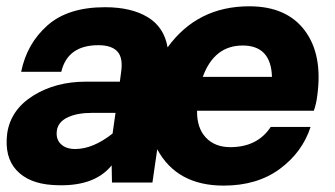

<svg xmlns="http://www.w3.org/2000/svg" viewBox="-20 -578 1058 607"><path d="M982.9 -274.9Q980 -250 972.2 -228H603Q602.1 -173.8 630.6 -143.3Q659.2 -112.8 708 -112.8Q793.9 -112.8 835.9 -176.8H961.9Q936 -96.7 864.5 -43.9Q793 8.8 687 8.8Q539.1 8.8 477.1 -106L461.9 -1H334L333 -55.2Q275.9 15.6 146 6.8Q70.8 2 32 -40Q-6.8 -82 2.9 -157.2Q14.2 -231.4 85 -275.6Q155.8 -319.8 251 -319.8H358.9L362.8 -349.1Q369.6 -395 351.3 -415Q333 -435.1 291 -435.1Q193.8 -435.1 173.8 -351.1H46.9Q64.9 -439.9 129.9 -497.6Q194.8 -555.2 312 -555.2Q395 -555.2 447 -523.7Q499 -492.2 509.8 -428.2Q604 -558.1 768.1 -558.1Q886.2 -558.1 943.6 -481.4Q1001 -404.8 982.9 -274.9ZM621.1 -335H839.8Q836.9 -434.1 747.1 -434.1Q657.2 -434.1 621.1 -335ZM335.9 -155.8 345.2 -221.2H271Q224.1 -221.2 194.1 -207Q164.1 -192.9 159.9 -166Q155.8 -139.2 171.9 -123Q188 -106.9 217.8 -106.9Q273.9 -106.9 335.9 -155.8Z"/></svg>

Font: Oakes Grotesk
Style: Bold Italic
Weight: 700
Designer: Samuel Oakes
Foundry: Samuel Oakes
Version: Version 1.0 | wf-rip DC20170320